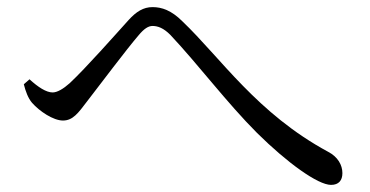

<svg xmlns="http://www.w3.org/2000/svg" viewBox="-20 -613 1040 540"><path d="M70 -324C91 -300 130 -274 157 -274C185 -274 200 -295 225 -328C263 -377 334 -472 370 -514C385 -532 397 -540 409 -540C424 -540 440 -534 459 -515C538 -431 618 -324 703 -239C788 -155 874 -93 911 -93C933 -93 943 -106 943 -126C943 -149 930 -172 903 -186C703 -294 601 -450 493 -553C462 -584 435 -593 409 -593C383 -593 363 -580 342 -557C304 -515 222 -422 176 -379C158 -363 141 -353 128 -353C110 -353 87 -368 63 -390L47 -376C52 -356 59 -337 70 -324Z"/></svg>

Font: Noto Serif CJK JP
Style: Regular
Weight: 400
Designer: Ryoko NISHIZUKA 西塚涼子 (kana & ideographs); Frank Grießhammer (Latin, Greek & Cyrillic); Wenlong ZHANG 张文龙 (bopomofo); San
Foundry: Adobe Systems Incorporated
Version: Version 1.000;PS 1;hotconv 16.6.53;makeotf.lib2.5.65590